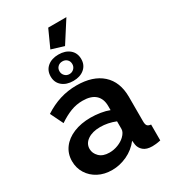

<svg xmlns="http://www.w3.org/2000/svg" viewBox="-220 -1024 1014 1143"><g transform="rotate(-30 287.0 -452.5)"><path d="M25 -155Q25 -206 53.5 -244.5Q82 -283 133 -304Q184 -325 250 -325Q283 -325 317 -319.5Q351 -314 376 -304V-332Q376 -382 346.5 -409Q317 -436 259 -436Q216 -436 177 -421Q138 -406 95 -377L52 -465Q104 -499 158.5 -516Q213 -533 273 -533Q385 -533 447.5 -477Q510 -421 510 -317V-150Q510 -128 517 -119.5Q524 -111 542 -109V0Q524 4 509.5 5.5Q495 7 485 7Q445 7 424 -11Q403 -29 399 -55L396 -82Q361 -37 310.5 -13.5Q260 10 207 10Q154 10 113 -11.5Q72 -33 48.5 -70.5Q25 -108 25 -155ZM351 -128Q376 -152 376 -174V-227Q324 -248 271 -248Q218 -248 185 -225.5Q152 -203 152 -166Q152 -136 176 -112Q200 -88 245 -88Q275 -88 303.5 -99Q332 -110 351 -128ZM167 -655Q167 -697 196 -721.5Q225 -746 272 -746Q319 -746 348 -721.5Q377 -697 377 -655Q377 -614 348 -589.5Q319 -565 272 -565Q225 -565 196 -589.5Q167 -614 167 -655ZM272 -699Q253 -699 240.5 -687Q228 -675 228 -656Q228 -638 240.5 -625Q253 -612 272 -612Q290 -612 303 -624.5Q316 -637 316 -656Q316 -675 303.5 -687Q291 -699 272 -699ZM332 -770 246 -796 300 -915H425Z"/></g></svg>

Font: Raleway
Style: Bold
Weight: 700
Designer: Matt McInerney, Pablo Impallari, Rodrigo Fuenzalida
Foundry: Matt McInerney, Pablo Impallari, Rodrigo Fuenzalida
Version: Version 4.026